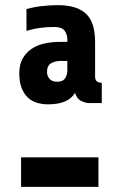

<svg xmlns="http://www.w3.org/2000/svg" viewBox="-20 -727 471 747"><path d="M325 -326Q314 -326 296.5 -334Q279 -342 272 -366Q246 -321 167 -321Q146 -321 126 -326.5Q106 -332 90.5 -345.5Q75 -359 65 -382.5Q55 -406 55 -442Q55 -475 67.5 -498Q80 -521 101.5 -536Q123 -551 151.5 -557.5Q180 -564 211 -564H242V-574Q242 -594 231 -608Q220 -622 192 -622Q160 -622 135.5 -618.5Q111 -615 83 -607V-692Q94 -695 109 -698Q124 -701 140.5 -703Q157 -705 173.5 -706Q190 -707 204 -707Q246 -707 274.5 -697Q303 -687 319.5 -668.5Q336 -650 343 -623.5Q350 -597 350 -563V-429Q350 -405 376 -405V-326ZM62 0V-115H363V0ZM202 -409Q223 -409 231.5 -420Q240 -431 242 -448V-490H217Q195 -490 179 -481Q163 -472 163 -447Q163 -432 172.5 -420.5Q182 -409 202 -409Z"/></svg>

Font: Share
Style: Bold
Weight: 700
Designer: Ralph du Carrois
Version: Version 1.002